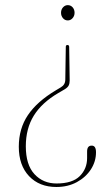

<svg xmlns="http://www.w3.org/2000/svg" viewBox="-20 -594 436 766"><path d="M258 -272.5Q258 -261 254 -253Q250 -245 238.5 -238L212 -222.5Q146.5 -184 114.8 -132.5Q83 -81 83 -10.5Q83 63.5 117.5 100.8Q152 138 205.5 138Q268.5 138 298 108.8Q327.5 79.5 327.5 36.5V10.5Q327.5 -13 345.5 -13Q363 -13.5 363 13.5Q363 50 342.8 81.5Q322.5 113 286.8 132.5Q251 152 205 152Q137 152 96 108.8Q55 65.5 55 -8.5Q55 -81 91.5 -135Q128 -189 202.5 -233.5L222.5 -245.5Q240.5 -256 240.5 -276.5L242.5 -407Q242.5 -414.5 249 -414.5Q256 -414.5 256 -406.5ZM250.5 -573.5Q262 -573.5 269.8 -564.8Q277.5 -556 277.5 -543Q277.5 -530.5 269.5 -521.5Q261.5 -512.5 250.5 -512.5Q239 -512.5 231.2 -521.5Q223.5 -530.5 223.5 -543Q223.5 -556 231.5 -564.8Q239.5 -573.5 250.5 -573.5Z"/></svg>

Font: Fraunces 144pt Soft Thin
Style: Regular
Weight: 100
Version: Version 1.000;[0bf87f6ff]